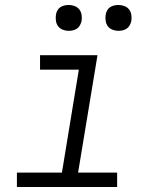

<svg xmlns="http://www.w3.org/2000/svg" viewBox="-20 -752 640 772"><path d="M48 0V-58H229L297 -472H141V-530H372L294 -58H451V0ZM456 -628Q444 -628 432.5 -632.5Q421 -637 414 -646Q407 -655 405 -667.5Q403 -680 405 -693Q406 -701 410.5 -709.5Q415 -718 422.5 -723Q430 -728 439 -730Q448 -732 456 -732Q469 -732 480.5 -727.5Q492 -723 499 -714Q506 -705 508 -692.5Q510 -680 508 -667Q506 -659 501.5 -650.5Q497 -642 489.5 -637Q482 -632 473.5 -630Q465 -628 456 -628ZM256 -628Q244 -628 232.5 -632.5Q221 -637 214 -646Q207 -655 205 -667.5Q203 -680 205 -693Q206 -701 210.5 -709.5Q215 -718 222.5 -723Q230 -728 239 -730Q248 -732 256 -732Q269 -732 280.5 -727.5Q292 -723 299 -714Q306 -705 308 -692.5Q310 -680 308 -667Q306 -659 301.5 -650.5Q297 -642 289.5 -637Q282 -632 273.5 -630Q265 -628 256 -628Z"/></svg>

Font: Iosevka Slab LtExObl
Style: Regular
Weight: 300
Width: 7
Italic angle: -9°
Monospace: yes
Designer: Belleve Invis
Foundry: Belleve Invis
Version: Version 11.1.0; ttfautohint (v1.8.3)